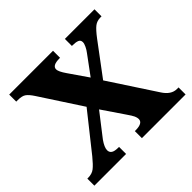

<svg xmlns="http://www.w3.org/2000/svg" viewBox="-169 -907 1100 1100"><g transform="rotate(-45 380.5 -357.0)"><path d="M11 -57H17Q49 -57 69.5 -73Q90 -89 121 -127L299 -351L134 -604Q115 -633 98.5 -645Q82 -657 48 -657H35V-714H390V-657H385Q327 -657 327 -626Q327 -608 354 -569L434 -453L518 -567Q529 -581 537.5 -598.5Q546 -616 546 -628Q546 -645 531.5 -651Q517 -657 490 -657H486V-714H726V-657H717Q689 -657 669 -641.5Q649 -626 618 -585L473 -391L657 -110Q691 -57 737 -57H750V0H396V-57H401Q461 -57 461 -90Q461 -102 455 -115.5Q449 -129 428 -159L339 -290L232 -152Q206 -115 206 -92Q206 -75 219 -66Q232 -57 264 -57H268V0H11Z"/></g></svg>

Font: Noto Serif ExtraBold
Style: Regular
Weight: 800
Designer: Monotype Design Team
Foundry: Monotype Imaging Inc.
Version: Version 1.001